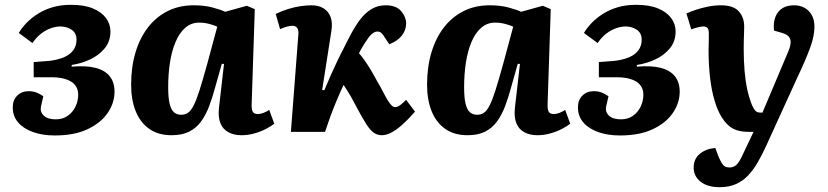

<svg xmlns="http://www.w3.org/2000/svg" viewBox="-20 -548 3442 798"><path d="M208 15Q157 15 117.5 1Q78 -13 55.5 -39Q33 -65 33 -102Q33 -132 51.5 -150.5Q70 -169 99 -169Q117 -169 131.5 -163.5Q146 -158 160 -148L150 -104Q146 -82 162.5 -67Q179 -52 212 -52Q241 -52 262 -67Q283 -82 294 -105.5Q305 -129 305 -154Q305 -175 295.5 -189.5Q286 -204 270 -212Q254 -220 235 -223.5Q216 -227 196 -227H120V-290L185 -295Q219 -299 244.5 -309.5Q270 -320 284 -338.5Q298 -357 298 -383Q298 -411 277.5 -424.5Q257 -438 231 -438Q212 -438 191 -430.5Q170 -423 150.5 -408Q131 -393 115 -369L58 -411Q71 -433 91 -453.5Q111 -474 138 -491Q165 -508 199 -518Q233 -528 275 -528Q330 -528 366 -513Q402 -498 420.5 -473Q439 -448 439 -417Q439 -376 415 -347Q391 -318 354.5 -301Q318 -284 278 -278V-271Q338 -276 377 -266Q416 -256 436 -231Q456 -206 456 -167Q456 -120 427.5 -78.5Q399 -37 344 -11Q289 15 208 15Z M1026 -117Q1025 -95 1030 -84.5Q1035 -74 1052 -74Q1063 -74 1075.5 -79Q1088 -84 1099 -91L1120 -34Q1108 -24 1086 -12.5Q1064 -1 1037.5 6.5Q1011 14 984 14Q953 14 930 2Q907 -10 896.5 -35Q886 -60 890 -99L911 -282L902 -283L876 -191Q864 -146 850 -108.5Q836 -71 816 -43.5Q796 -16 766.5 -1Q737 14 693 14Q637 14 599.5 -13Q562 -40 543.5 -87Q525 -134 525 -196Q525 -269 543 -329.5Q561 -390 595 -434Q629 -478 677 -502Q725 -526 785 -526Q829 -526 863 -517Q897 -508 916 -499L1006 -524L1039 -510ZM733 -71Q749 -71 761 -79Q773 -87 784.5 -109Q796 -131 809.5 -173.5Q823 -216 842 -285L883 -437Q871 -443 850 -448.5Q829 -454 808 -454Q775 -454 750.5 -433Q726 -412 710 -374.5Q694 -337 686.5 -288.5Q679 -240 679 -186Q679 -142 685 -117Q691 -92 703 -81.5Q715 -71 733 -71Z M1319 -174 1328 -173Q1340 -202 1353.5 -232.5Q1367 -263 1381 -292.5Q1395 -322 1408.5 -347.5Q1422 -373 1431 -392Q1453 -435 1475 -464.5Q1497 -494 1523.5 -510Q1550 -526 1583 -526Q1627 -526 1647.5 -501.5Q1668 -477 1668 -451Q1668 -423 1650.5 -400.5Q1633 -378 1598 -364L1580 -391Q1572 -405 1565 -411Q1558 -417 1548 -417Q1541 -417 1532.5 -412Q1524 -407 1514 -395Q1507 -385 1496 -368.5Q1485 -352 1472 -327Q1484 -313 1495 -297.5Q1506 -282 1518 -262.5Q1530 -243 1545 -215Q1562 -186 1573 -164.5Q1584 -143 1592.5 -129.5Q1601 -116 1608 -109.5Q1615 -103 1623 -103Q1633 -103 1644.5 -112Q1656 -121 1668 -133L1705 -84Q1675 -50 1650 -28Q1625 -6 1604.5 4Q1584 14 1567 14Q1549 14 1534 4Q1519 -6 1501.5 -33.5Q1484 -61 1456 -114Q1448 -130 1440 -144Q1432 -158 1424 -170.5Q1416 -183 1408 -195Q1393 -163 1378.5 -128.5Q1364 -94 1352 -61Q1340 -28 1331 0H1189L1220 -404Q1222 -422 1215.5 -431.5Q1209 -441 1196 -441Q1185 -441 1171.5 -437Q1158 -433 1144 -427L1126 -490Q1150 -502 1177.5 -510.5Q1205 -519 1230 -522.5Q1255 -526 1274 -526Q1305 -526 1325.5 -513Q1346 -500 1354.5 -476Q1363 -452 1357 -417Z M2256 -117Q2255 -95 2260 -84.5Q2265 -74 2282 -74Q2293 -74 2305.5 -79Q2318 -84 2329 -91L2350 -34Q2338 -24 2316 -12.5Q2294 -1 2267.5 6.5Q2241 14 2214 14Q2183 14 2160 2Q2137 -10 2126.5 -35Q2116 -60 2120 -99L2141 -282L2132 -283L2106 -191Q2094 -146 2080 -108.5Q2066 -71 2046 -43.5Q2026 -16 1996.5 -1Q1967 14 1923 14Q1867 14 1829.5 -13Q1792 -40 1773.5 -87Q1755 -134 1755 -196Q1755 -269 1773 -329.5Q1791 -390 1825 -434Q1859 -478 1907 -502Q1955 -526 2015 -526Q2059 -526 2093 -517Q2127 -508 2146 -499L2236 -524L2269 -510ZM1963 -71Q1979 -71 1991 -79Q2003 -87 2014.5 -109Q2026 -131 2039.5 -173.5Q2053 -216 2072 -285L2113 -437Q2101 -443 2080 -448.5Q2059 -454 2038 -454Q2005 -454 1980.5 -433Q1956 -412 1940 -374.5Q1924 -337 1916.5 -288.5Q1909 -240 1909 -186Q1909 -142 1915 -117Q1921 -92 1933 -81.5Q1945 -71 1963 -71Z M2557 15Q2506 15 2466.5 1Q2427 -13 2404.5 -39Q2382 -65 2382 -102Q2382 -132 2400.5 -150.5Q2419 -169 2448 -169Q2466 -169 2480.5 -163.5Q2495 -158 2509 -148L2499 -104Q2495 -82 2511.5 -67Q2528 -52 2561 -52Q2590 -52 2611 -67Q2632 -82 2643 -105.5Q2654 -129 2654 -154Q2654 -175 2644.5 -189.5Q2635 -204 2619 -212Q2603 -220 2584 -223.5Q2565 -227 2545 -227H2469V-290L2534 -295Q2568 -299 2593.5 -309.5Q2619 -320 2633 -338.5Q2647 -357 2647 -383Q2647 -411 2626.5 -424.5Q2606 -438 2580 -438Q2561 -438 2540 -430.5Q2519 -423 2499.5 -408Q2480 -393 2464 -369L2407 -411Q2420 -433 2440 -453.5Q2460 -474 2487 -491Q2514 -508 2548 -518Q2582 -528 2624 -528Q2679 -528 2715 -513Q2751 -498 2769.5 -473Q2788 -448 2788 -417Q2788 -376 2764 -347Q2740 -318 2703.5 -301Q2667 -284 2627 -278V-271Q2687 -276 2726 -266Q2765 -256 2785 -231Q2805 -206 2805 -167Q2805 -120 2776.5 -78.5Q2748 -37 2693 -11Q2638 15 2557 15Z M3165 57Q3148 94 3130 125.5Q3112 157 3090 180.5Q3068 204 3039 217Q3010 230 2971 230Q2920 230 2891.5 207Q2863 184 2863 149Q2863 112 2889 91Q2915 70 2953 67L2966 102Q2973 118 2979 128.5Q2985 139 2992.5 143.5Q3000 148 3011 148Q3025 148 3034.5 142Q3044 136 3053 121.5Q3062 107 3072 84L3112 0H3091Q3052 0 3027 -13Q3002 -26 2980 -60Q2963 -87 2950.5 -128Q2938 -169 2931.5 -222.5Q2925 -276 2925 -340Q2925 -351 2925.5 -362.5Q2926 -374 2926 -386.5Q2926 -399 2926 -409Q2926 -425 2920.5 -431.5Q2915 -438 2903 -438Q2896 -438 2881 -434.5Q2866 -431 2853 -426L2833 -492Q2848 -499 2871.5 -507Q2895 -515 2922.5 -520.5Q2950 -526 2976 -526Q3028 -526 3050.5 -501Q3073 -476 3073 -438Q3073 -426 3072.5 -412.5Q3072 -399 3071.5 -383Q3071 -367 3071 -346Q3071 -296 3074.5 -254.5Q3078 -213 3085.5 -177.5Q3093 -142 3106 -110Q3112 -97 3117 -90.5Q3122 -84 3128 -82Q3134 -80 3140 -80H3149L3255 -331Q3265 -354 3266 -369.5Q3267 -385 3259 -395Q3251 -405 3231 -411L3197 -421Q3192 -469 3214 -497.5Q3236 -526 3281 -526Q3304 -526 3323 -516Q3342 -506 3353.5 -486Q3365 -466 3365 -437Q3365 -419 3361 -398Q3357 -377 3348 -352Q3339 -327 3326 -296.5Q3313 -266 3294 -226Z"/></svg>

Font: Literata
Style: Bold Italic
Weight: 700
Italic angle: -2°
Designer: Latin by Veronika Burian and Jose Scaglione. Greek by Irene Vlachou. Cyrillic by Vera Evstafieva
Foundry: TypeTogether
Version: Version 3.103;gftools[0.9.29]